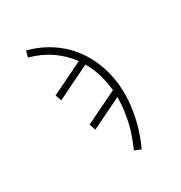

<svg xmlns="http://www.w3.org/2000/svg" viewBox="-175 -655 950 1005"><g transform="rotate(-30 300.0 -152.5)"><path d="M391 223 353 207Q373 163 387.5 117.5Q402 72 409 26V25Q409 25 409 25Q409 25 409 25Q414 -1 416 -27Q418 -53 418 -78L233 12L220 -26L416 -121Q411 -172 397 -219.5Q383 -267 358 -309L155 -210L142 -247L337 -342Q317 -369 293 -392.5Q269 -416 241 -435Q213 -454 181.5 -468Q150 -482 116 -491L126 -528Q185 -513 236.5 -484Q288 -455 329 -414Q370 -373 398.5 -322Q427 -271 442.5 -213.5Q458 -156 460 -94Q462 -32 451 31Q443 80 428 128Q413 176 391 223Z"/></g></svg>

Font: Iosevka SS04 XLt Ex
Style: Italic
Weight: 200
Width: 7
Italic angle: -9°
Monospace: yes
Designer: Belleve Invis
Foundry: Belleve Invis
Version: Version 19.0.0; ttfautohint (v1.8.4)